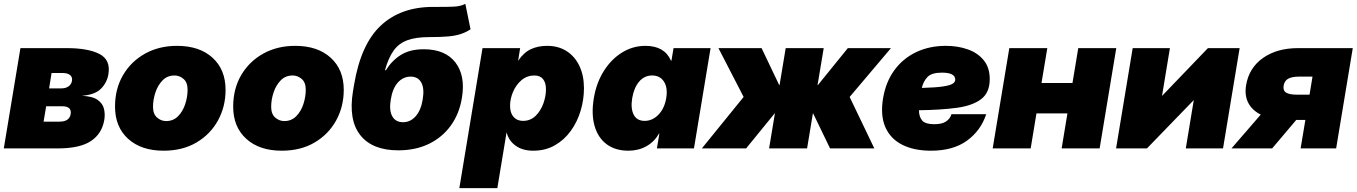

<svg xmlns="http://www.w3.org/2000/svg" viewBox="-20 -763 6975 987"><path d="M-0.5 0 85 -515.6H323.2Q433.1 -515.6 491.5 -485.4Q549.8 -455.1 537.1 -380.9Q530.3 -338.9 499.5 -307.4Q468.8 -275.9 400.9 -270.5Q456.1 -268.1 482.2 -249.3Q508.3 -230.5 514.6 -203.1Q521 -175.8 516.1 -146.5Q503.9 -75.2 447 -37.6Q390.1 0 274.9 0ZM204.1 -137.7H286.1Q336.9 -137.7 343.3 -176.8Q349.6 -216.8 299.3 -216.8H217.3ZM232.4 -308.6H294.9Q317.9 -308.6 332.5 -319.1Q347.2 -329.6 350.1 -347.7Q353 -366.7 340.1 -377.2Q327.1 -387.7 301.8 -387.7H245.1Z M820.8 11.7Q706.1 11.7 638.7 -49.3Q571.3 -110.4 571.3 -214.8Q571.3 -306.2 612.3 -376.5Q653.3 -446.8 725.3 -487.1Q797.4 -527.3 890.1 -527.3Q1005.4 -527.3 1072.5 -466.3Q1139.6 -405.3 1139.6 -300.8Q1139.6 -215.3 1100.8 -144.3Q1062 -73.2 990.5 -30.8Q918.9 11.7 820.8 11.7ZM834 -140.6Q870.6 -140.6 895.3 -165.5Q919.9 -190.4 932.1 -227.8Q944.3 -265.1 944.3 -301.8Q944.3 -339.4 923.6 -357.2Q902.8 -375 877 -375Q840.3 -375 815.9 -350.1Q791.5 -325.2 779.1 -288.1Q766.6 -251 766.6 -213.9Q766.6 -176.8 787.4 -158.7Q808.1 -140.6 834 -140.6Z M1428.2 11.7Q1313.5 11.7 1246.1 -49.3Q1178.7 -110.4 1178.7 -214.8Q1178.7 -306.2 1219.7 -376.5Q1260.7 -446.8 1332.8 -487.1Q1404.8 -527.3 1497.6 -527.3Q1612.8 -527.3 1679.9 -466.3Q1747.1 -405.3 1747.1 -300.8Q1747.1 -215.3 1708.3 -144.3Q1669.4 -73.2 1597.9 -30.8Q1526.4 11.7 1428.2 11.7ZM1441.4 -140.6Q1478 -140.6 1502.7 -165.5Q1527.3 -190.4 1539.6 -227.8Q1551.8 -265.1 1551.8 -301.8Q1551.8 -339.4 1531 -357.2Q1510.3 -375 1484.4 -375Q1447.8 -375 1423.3 -350.1Q1398.9 -325.2 1386.5 -288.1Q1374 -251 1374 -213.9Q1374 -176.8 1394.8 -158.7Q1415.5 -140.6 1441.4 -140.6Z M2372.1 -743.2 2398.9 -612.3Q2374.5 -596.7 2348.1 -587.9Q2321.8 -579.1 2283.9 -575.7Q2246.1 -572.3 2186.5 -572.3Q2119.1 -572.3 2075.2 -556.6Q2031.2 -541 2004.2 -503.9Q1977.1 -466.8 1959 -402.3H1963.9Q1994.1 -451.2 2040.5 -480.5Q2086.9 -509.8 2158.2 -509.8Q2269 -509.8 2321.3 -441.7Q2373.5 -373.5 2354.5 -259.8Q2341.3 -178.2 2297.4 -117.4Q2253.4 -56.6 2184.8 -23.4Q2116.2 9.8 2027.3 9.8Q1894 9.8 1832.3 -68.1Q1770.5 -146 1794.4 -293L1800.3 -328.1Q1835 -535.6 1937.3 -631.3Q2039.6 -727.1 2205.1 -727.5Q2210.4 -727.5 2215.6 -727.5Q2220.7 -727.5 2225.6 -727.5Q2274.9 -727.1 2311.8 -728.8Q2348.6 -730.5 2372.1 -743.2ZM2052.2 -134.8Q2089.8 -134.8 2116.9 -165.5Q2144 -196.3 2152.8 -251Q2162.6 -307.6 2145.8 -338.4Q2128.9 -369.1 2091.3 -369.1Q2052.2 -369.1 2024.9 -338.4Q1997.6 -307.6 1988.8 -251Q1979.5 -196.3 1996.3 -165.5Q2013.2 -134.8 2052.2 -134.8Z M2341.3 204.1 2460.4 -515.6H2653.8L2643.6 -451.2H2644Q2672.9 -493.7 2709.5 -510.5Q2746.1 -527.3 2792.5 -527.3Q2850.6 -527.3 2893.1 -500Q2935.5 -472.7 2958.7 -423.6Q2981.9 -374.5 2981.9 -309.6Q2981.9 -250.5 2964.6 -193.1Q2947.3 -135.7 2913.8 -89.6Q2880.4 -43.5 2832 -15.9Q2783.7 11.7 2721.2 11.7Q2666.5 11.7 2630.9 -13.9Q2595.2 -39.6 2584.5 -82H2584L2536.6 204.1ZM2668.5 -141.6Q2707 -141.6 2733.4 -167.5Q2759.8 -193.4 2773.2 -231Q2786.6 -268.6 2786.6 -303.7Q2786.6 -337.4 2771.7 -356.2Q2756.8 -375 2727.1 -375Q2689.5 -375 2661.1 -351.1Q2632.8 -327.1 2617.4 -291Q2602.1 -254.9 2602.1 -218.8Q2602.1 -182.6 2619.9 -162.1Q2637.7 -141.6 2668.5 -141.6Z M3210.4 11.7Q3143.1 11.7 3098.4 -21.7Q3053.7 -55.2 3036.4 -116Q3019 -176.8 3032.7 -258.8Q3045.9 -337.9 3084.2 -398.4Q3122.6 -459 3178 -493.2Q3233.4 -527.3 3297.9 -527.3Q3396 -527.3 3429.2 -451.2H3431.6L3442.4 -515.6H3632.8L3547.4 0H3356.9L3369.6 -76.2H3367.7Q3343.3 -33.7 3302.5 -11Q3261.7 11.7 3210.4 11.7ZM3293.9 -141.6Q3334 -141.6 3365 -173.6Q3396 -205.6 3404.8 -258.8Q3413.6 -312 3393.1 -343.5Q3372.6 -375 3332.5 -375Q3292.5 -375 3265.6 -343.5Q3238.8 -312 3230 -258.8Q3221.2 -205.6 3237.5 -173.6Q3253.9 -141.6 3293.9 -141.6Z M3587.9 0 3802.7 -264.6 3673.3 -515.6H3895L3985.8 -325.2H3987.3L4019 -515.6H4214.4L4182.6 -325.2H4184.1L4338.4 -515.6H4560.1L4347.7 -264.6L4474.6 0H4247.1L4160.2 -179.7H4158.7L4128.9 0H3933.6L3963.4 -179.7H3961.9L3815.4 0Z M4766.1 11.7Q4678.7 11.7 4618.2 -18.8Q4557.6 -49.3 4531.2 -109.4Q4504.9 -169.4 4519.5 -257.8Q4533.7 -342.3 4577.9 -402.6Q4622.1 -462.9 4689.9 -495.1Q4757.8 -527.3 4842.3 -527.3Q4904.3 -527.3 4955.6 -509Q5006.8 -490.7 5037.4 -452.9Q5067.9 -415 5067.9 -356Q5067.9 -287.1 5023.7 -253.4Q4979.5 -219.7 4897.9 -208.7Q4816.4 -197.8 4704.1 -196.3Q4704.1 -162.6 4720.5 -143.6Q4736.8 -124.5 4782.7 -124.5Q4822.8 -124.5 4843.5 -138.7Q4864.3 -152.8 4871.1 -175.8H5049.8Q5021.5 -90.8 4950.4 -39.6Q4879.4 11.7 4766.1 11.7ZM4718.8 -311Q4791 -313 4827.9 -318.6Q4864.7 -324.2 4877.7 -333Q4890.6 -341.8 4890.6 -353.5Q4890.6 -389.6 4821.8 -389.6Q4768.6 -389.6 4747.3 -366.7Q4726.1 -343.8 4718.8 -311Z M5363.8 -515.6 5334 -336.4H5493.2L5522.9 -515.6H5718.3L5632.8 0H5437.5L5467.3 -180.2H5308.1L5278.3 0H5083L5168.5 -515.6Z M6267.1 0H6075.7L6116.7 -248H6116.2L5876 0H5717.3L5802.7 -515.6H5994.1L5953.6 -270.5H5954.1L6189.5 -515.6H6352.5Z M6848.6 0H6666L6690.4 -146.5H6643.6L6519.5 0H6310.5L6460.9 -173.8Q6417 -195.8 6397 -234.1Q6377 -272.5 6385.7 -325.2Q6400.9 -414.6 6472.7 -465.1Q6544.4 -515.6 6652.8 -515.6H6934.1ZM6711.9 -276.4 6727.1 -369.1H6657.7Q6622.1 -369.1 6602.5 -358.6Q6583 -348.1 6578.6 -322.3Q6574.7 -297.4 6591.6 -286.9Q6608.4 -276.4 6645.5 -276.4Z"/></svg>

Font: Inter Display Black
Style: Italic
Weight: 900
Italic angle: -9.39999°
Designer: Rasmus Andersson
Foundry: rsms
Version: Version 4.000;git-a52131595